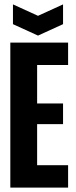

<svg xmlns="http://www.w3.org/2000/svg" viewBox="-20 -854 344 874"><path d="M27 0V-660H290V-558H149V-383H267V-289H149V-102H290V0ZM39 -834 153 -782 267 -834V-744L153 -692L39 -744Z"/></svg>

Font: Bricolage Grotesque 48pt Condensed SemiBold
Style: Regular
Weight: 600
Width: 3
Designer: Mathieu Triay
Foundry: Atelier Triay
Version: Version 1.000; ttfautohint (v1.8.4.7-5d5b);gftools[0.9.32]